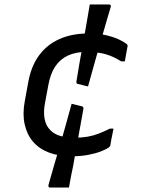

<svg xmlns="http://www.w3.org/2000/svg" viewBox="-20 -775 640 866"><path d="M378 -624Q428 -624 463.5 -615Q499 -606 520.5 -595Q542 -584 551 -577Q555 -573 555.5 -570Q556 -567 555 -564Q553 -554 551 -543Q549 -532 547 -520.5Q545 -509 543 -498H527Q493 -520 456.5 -530.5Q420 -541 371 -541Q322 -541 286.5 -524.5Q251 -508 229 -475Q207 -442 198 -391L184 -316Q175 -273 181 -240Q187 -207 208 -187Q225 -170 251.5 -162Q278 -154 319 -154Q349 -154 375 -158.5Q401 -163 425.5 -172.5Q450 -182 476 -195H492Q490 -183 487 -170Q484 -157 482 -145Q480 -133 478 -122Q478 -118 476 -115.5Q474 -113 471 -110Q460 -102 436 -92.5Q412 -83 378 -76.5Q344 -70 303 -70Q245 -70 200.5 -87Q156 -104 128.5 -136.5Q101 -169 91 -215.5Q81 -262 92 -320L107 -402Q120 -476 156 -525Q192 -574 248.5 -599Q305 -624 378 -624ZM377 -385 333 -396Q330 -396 327.5 -398Q325 -400 324.5 -402.5Q324 -405 325 -409Q331 -447 338.5 -490.5Q346 -534 354 -577Q362 -620 368 -656Q372 -679 376.5 -705.5Q381 -732 385 -755Q403 -755 415.5 -755Q428 -755 441 -755Q454 -755 471 -755Q474 -755 476.5 -753.5Q479 -752 480 -749.5Q481 -747 479 -742Q473 -722 463.5 -690Q454 -658 443 -619Q432 -580 420 -538.5Q408 -497 397 -457Q386 -417 377 -385ZM303 -307 347 -296Q351 -296 353 -294Q355 -292 356 -289.5Q357 -287 356 -283Q349 -243 341 -199.5Q333 -156 325 -112Q317 -68 310 -27Q305 -5 300 21.5Q295 48 291 71Q274 71 261.5 71Q249 71 237 71Q225 71 206 71Q203 71 201 69.5Q199 68 198.5 65Q198 62 199 58Q211 14 225 -33Q239 -80 253 -128Q267 -176 279.5 -221.5Q292 -267 303 -307Z"/></svg>

Font: RecMonoLinear Nerd Font Mono
Style: Italic
Weight: 400
Italic angle: -10°
Monospace: yes
Version: Version 1.085; ttfautohint (v1.8.4.7-5d5b);Nerd Fonts 3.2.1